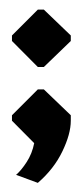

<svg xmlns="http://www.w3.org/2000/svg" viewBox="-20 -304 178 406"><path d="M60 -162.3H72.7L129.7 -217.3V-229L72.7 -283.7H60L5.3 -229V-217.3ZM60 82.7Q94 53.3 111.8 16.3Q129.7 -20.7 129.7 -48.7V-60.3L72.7 -115H60L5.3 -60.3V-48.7L52.3 -1.3Q48 20.7 36.5 38.5Q25 56.3 14 65.7Z"/></svg>

Font: Jomhuria
Style: Regular
Weight: 400
Designer: Arabic design by Kourosh Beigpour, Latin design by Eben Sorkin, engineering by Lasse Fister and Khaled Hosney
Version: Version 1.0000